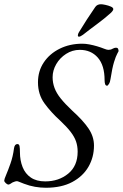

<svg xmlns="http://www.w3.org/2000/svg" viewBox="-34 -870 579 905"><path d="M182 15Q157 15 131 10.5Q105 6 79 -4Q66 -9 57.5 -12.5Q49 -16 46 -16Q41 -16 35.5 -14Q30 -12 25 -10Q19 -6 14 -3Q9 0 5 0Q1 0 -6.5 -6.5Q-14 -13 -14 -19Q-14 -25 -5 -46Q4 -67 15.5 -99.5Q27 -132 32 -171Q35 -191 48 -191Q56 -191 58 -181.5Q60 -172 60 -152Q60 -114 72.5 -82.5Q85 -51 111.5 -33Q138 -15 179 -15Q243 -15 287.5 -51.5Q332 -88 332 -155Q332 -181 324.5 -203Q317 -225 299 -248.5Q281 -272 249 -302Q206 -341 175.5 -383Q145 -425 145 -482Q145 -535 172.5 -576Q200 -617 247.5 -640.5Q295 -664 354 -664Q370 -664 388 -660.5Q406 -657 423 -652Q443 -646 456.5 -640.5Q470 -635 477 -635Q488 -635 496 -640Q500 -642 504 -643.5Q508 -645 513 -645Q521 -645 523 -639Q525 -633 525 -629Q525 -628 518.5 -616.5Q512 -605 503.5 -577.5Q495 -550 487 -498Q485 -483 479.5 -474.5Q474 -466 471 -466Q464 -466 461.5 -473.5Q459 -481 459 -492Q459 -562 427 -598.5Q395 -635 342 -635Q307 -635 277.5 -616Q248 -597 231 -567.5Q214 -538 214 -506Q214 -480 223 -455.5Q232 -431 252.5 -405.5Q273 -380 307 -348Q358 -302 383.5 -264Q409 -226 409 -184Q409 -129 383 -84Q357 -39 306.5 -12Q256 15 182 15ZM339 -697Q333 -697 333 -703Q333 -710 338 -718Q356 -748 375.5 -778Q395 -808 415 -837Q424 -850 442 -850Q449 -850 463 -847Q477 -844 488.5 -839Q500 -834 500 -827Q500 -820 487 -808Q458 -782 422 -755.5Q386 -729 357 -706Q350 -701 345.5 -699Q341 -697 339 -697Z"/></svg>

Font: EB Garamond
Style: Italic
Weight: 400
Italic angle: -17.2°
Designer: Georg Duffner and Octavio Pardo
Foundry: Georg Duffner
Version: Version 1.001